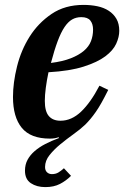

<svg xmlns="http://www.w3.org/2000/svg" viewBox="-20 -554 509 784"><path d="M165 210Q130 210 106 194Q82 178 82 143Q82 118 92.5 98.5Q103 79 121.5 63Q140 47 165 34Q190 21 220 10V6Q205 12 184 12Q105 12 69 -32Q33 -76 33 -158Q33 -216 49.5 -282.5Q66 -349 101 -404.5Q136 -460 190.5 -497Q245 -534 321 -534Q351 -534 377.5 -528.5Q404 -523 424 -510Q444 -497 455.5 -477Q467 -457 467 -428Q467 -403 454.5 -375.5Q442 -348 410 -324Q378 -300 321.5 -282Q265 -264 178 -259Q171 -226 167 -195.5Q163 -165 163 -142Q163 -99 179.5 -80Q196 -61 227 -61Q272 -61 311 -98Q350 -135 386 -204L422 -187Q407 -157 395 -135.5Q383 -114 371.5 -97.5Q360 -81 349.5 -68.5Q339 -56 328 -45Q308 -26 280 -6Q252 14 226.5 35Q201 56 182.5 79Q164 102 164 128Q164 142 172 149.5Q180 157 192 157Q207 157 218 150.5Q229 144 241 133L270 164Q250 184 225 197Q200 210 165 210ZM188 -297Q236 -303 269 -316Q302 -329 322.5 -346.5Q343 -364 351.5 -386Q360 -408 360 -433Q360 -456 349 -470Q338 -484 312 -484Q291 -484 274.5 -474.5Q258 -465 243.5 -443.5Q229 -422 215.5 -386Q202 -350 188 -297Z"/></svg>

Font: IBM Plex Serif SemiBold
Style: Italic
Weight: 600
Italic angle: -14°
Designer: Mike Abbink, Paul van der Laan, Pieter van Rosmalen
Foundry: Bold Monday
Version: Version 2.5